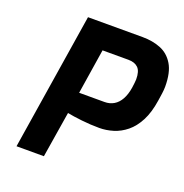

<svg xmlns="http://www.w3.org/2000/svg" viewBox="-132 -858 932 975"><g transform="rotate(20 334.0 -370.0)"><path d="M62 0 179 -740H474Q529 -740 572.5 -722.5Q616 -705 642 -662Q668 -619 668 -542Q668 -527 665 -504.5Q662 -482 659 -464Q649 -397 625.5 -352Q602 -307 569.5 -280.5Q537 -254 499.5 -242.5Q462 -231 425 -231Q377 -231 328.5 -236.5Q280 -242 250 -248L210 0ZM268 -364H405Q433 -364 455 -377Q477 -390 491.5 -416Q506 -442 512 -480Q514 -494 515.5 -507.5Q517 -521 517 -527Q517 -571 498.5 -589Q480 -607 446 -607H306Z"/></g></svg>

Font: Exo Thin
Style: Bold Italic
Weight: 700
Italic angle: -9°
Version: Version 2.000